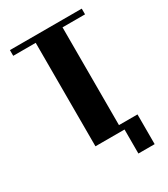

<svg xmlns="http://www.w3.org/2000/svg" viewBox="-155 -570 661 754"><g transform="rotate(-30 176.0 -193.0)"><path d="M338.9 -495.1V-469.2H236.8V-25.9H320.8V108.9H247.1V0H115.2V-469.2H13.2V-495.1Z"/></g></svg>

Font: Moniqa Black Heading
Style: Regular
Weight: 900
Designer: Rajesh Rajput
Foundry: Rajesh Rajput
Version: Version 1.000